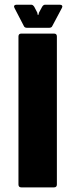

<svg xmlns="http://www.w3.org/2000/svg" viewBox="-20 -812 326 832"><path d="M72.5 0Q60 0 60 -12.5V-654Q60 -666.5 72.5 -666.5H214Q226.5 -666.5 226.5 -654V-12.5Q226.5 0 214 0ZM97.5 -691.5Q86.5 -691.5 83.5 -699L42.5 -778Q39.5 -783.5 42 -787.5Q44.5 -791.5 51 -791.5H116Q122.5 -791.5 128.5 -782.5L141.5 -757.5L143.5 -747.5H146.5L149 -757.5L162.5 -782.5Q168 -791.5 175 -791.5H240Q246.5 -791.5 249 -787.5Q251.5 -783.5 248.5 -778L206.5 -699Q203.5 -691.5 192.5 -691.5Z"/></svg>

Font: Jaro
Style: Regular
Weight: 400
Designer: Agyei Archer, Celine Hurka, Mirko Velimirović
Version: Version 1.000